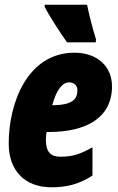

<svg xmlns="http://www.w3.org/2000/svg" viewBox="-20 -786 502 816"><path d="M265 -606H387L388 -619C369 -680 358 -728 350 -766H170V-757C188 -720 241 -639 265 -606ZM199 10C258 10 314 -1 373 -40V-160C318 -129 285 -120 237 -120C196 -120 175 -139 175 -193C175 -202 176 -214 178 -225H188C346 -225 456 -285 456 -419C456 -506 391 -562 297 -562C97 -562 17 -349 17 -176C17 -60 86 10 199 10ZM202 -339C221 -408 247 -436 274 -436C294 -436 309 -423 309 -403C309 -366 289 -339 204 -339Z"/></svg>

Font: Noto Sans UI Condensed Black
Style: Italic
Weight: 900
Width: 3
Italic angle: -192°
Designer: Monotype Design Team
Foundry: Monotype Imaging Inc.
Version: Version 1.901